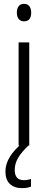

<svg xmlns="http://www.w3.org/2000/svg" viewBox="-20 -751 246 991"><path d="M104 -731Q123 -731 132 -718.5Q141 -706 141 -686Q141 -641 104 -641Q86 -641 76.5 -653Q67 -665 67 -686Q67 -706 76 -718.5Q85 -731 104 -731ZM131 -532V0H76V-532ZM56 126Q56 179 103 179Q114 179 124 177Q134 175 140 173V212Q131 216 119.5 218Q108 220 94 220Q53 220 30.5 198Q8 176 8 134Q8 95 31.5 57.5Q55 20 94 -11L127 0Q92 33 74 63Q56 93 56 126Z"/></svg>

Font: Noto Sans Tamil Condensed Light
Style: Regular
Weight: 300
Width: 3
Designer: Jelle Bosma - Monotype Design Team
Foundry: Monotype Imaging Inc.
Version: Version 2.004; ttfautohint (v1.8.4.7-5d5b)